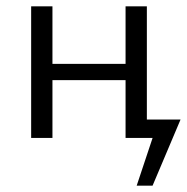

<svg xmlns="http://www.w3.org/2000/svg" viewBox="-20 -434 588 604"><path d="M375 -182H145V0H78V-414H145V-233H375V-414H442V-58H548L460 150H410L460 0H375Z"/></svg>

Font: LXGW Bright GB
Style: Regular
Weight: 400
Designer: Christian Thalmann (Catharsis Fonts)
Foundry: LXGW / Christian Thalmann (Catharsis Fonts) / Fontworks Inc.
Version: Version 5.510